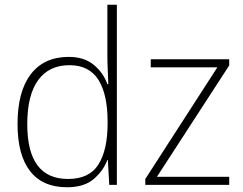

<svg xmlns="http://www.w3.org/2000/svg" viewBox="-20 -780 1027 810"><path d="M263 10Q160 10 107 -58Q54 -126 54 -257Q54 -394 110 -467Q166 -540 270 -540Q335 -540 375.5 -506.5Q416 -473 433 -425H437Q436 -454 434.5 -485Q433 -516 433 -544V-760H473V0H441L435 -105H433Q415 -58 374.5 -24Q334 10 263 10ZM267 -25Q357 -25 395.5 -86.5Q434 -148 434 -260V-266Q434 -382 395 -443.5Q356 -505 273 -505Q187 -505 141 -442Q95 -379 95 -256Q95 -25 267 -25ZM947 0H593V-25L897 -496H616V-530H947V-504L642 -34H947Z"/></svg>

Font: Noto Sans Disp ExtLt
Style: Regular
Weight: 200
Designer: Monotype Design Team
Foundry: Monotype Imaging Inc.
Version: Version 2.000;GOOG;noto-source:20170915:90ef993387c0